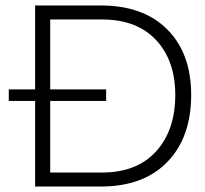

<svg xmlns="http://www.w3.org/2000/svg" viewBox="-20 -680 747 700"><path d="M367 -354V-312H163V-51H352Q479 -51 549 -128Q619 -205 619 -334Q619 -459 549 -534Q479 -609 352 -609H163V-354ZM12 -312V-354H108V-660H348Q503 -660 590 -572.5Q677 -485 677 -334Q677 -179 590 -89.5Q503 0 348 0H108V-312Z"/></svg>

Font: Human Sans Light
Style: Regular
Weight: 300
Designer: Tim Radville
Foundry: Continuum
Version: Version 1.000;FEAKit 1.0